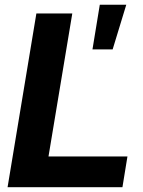

<svg xmlns="http://www.w3.org/2000/svg" viewBox="-20 -784 597 804"><path d="M11.7 0 132.3 -727.5H282.7L183.1 -128.9H513.7L492.7 0ZM367.2 -577.1 397.9 -764.2H508.8L451.7 -577.1Z"/></svg>

Font: Inter Display
Style: Bold Italic
Weight: 700
Italic angle: -9.39999°
Designer: Rasmus Andersson
Foundry: rsms
Version: Version 4.000;git-a52131595